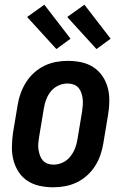

<svg xmlns="http://www.w3.org/2000/svg" viewBox="-20 -786 540 814"><path d="M206 8Q176 8 148 2Q120 -4 97 -19Q74 -34 59 -57Q44 -80 37 -107Q30 -134 30.5 -163.5Q31 -193 35 -222L55 -342Q59 -367 68 -391.5Q77 -416 91 -438Q105 -460 125 -478Q145 -496 169 -507.5Q193 -519 218 -523.5Q243 -528 267 -528Q297 -528 325 -522Q353 -516 376 -501Q399 -486 414.5 -463Q430 -440 437 -413Q444 -386 443.5 -356.5Q443 -327 438 -298L418 -178Q414 -153 405.5 -128.5Q397 -104 383 -82Q369 -60 349 -42Q329 -24 305 -12.5Q281 -1 255.5 3.5Q230 8 206 8ZM207 -88Q226 -88 245 -96.5Q264 -105 277 -121Q290 -137 297.5 -155.5Q305 -174 308 -193L328 -313Q330 -327 331 -340.5Q332 -354 330.5 -367Q329 -380 325 -392Q321 -404 313 -413.5Q305 -423 292.5 -427.5Q280 -432 266 -432Q247 -432 228 -423.5Q209 -415 196 -399Q183 -383 176 -364.5Q169 -346 166 -327L146 -207Q144 -193 142.5 -179.5Q141 -166 143 -153Q145 -140 149 -128Q153 -116 161 -106.5Q169 -97 181 -92.5Q193 -88 207 -88ZM389 -578 265 -714 338 -766 449 -622ZM219 -578 95 -714 168 -766 279 -622Z"/></svg>

Font: Iosevka Curly Slab
Style: Bold Italic
Weight: 700
Italic angle: -9°
Monospace: yes
Designer: Belleve Invis
Foundry: Belleve Invis
Version: Version 22.1.2; ttfautohint (v1.8.4)